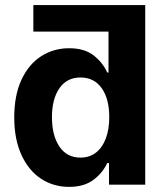

<svg xmlns="http://www.w3.org/2000/svg" viewBox="-20 -727 651 756"><path d="M551.8 -707V0H409.2V-85H402.3Q383.8 -45.4 347.2 -18.3Q310.5 8.8 252 8.8Q190.4 8.8 141.6 -23.2Q92.8 -55.2 64.5 -116.9Q36.1 -178.7 36.1 -264.6Q36.1 -352.5 64.9 -413.8Q93.8 -475.1 142.8 -506.1Q191.9 -537.1 252 -537.1Q312 -537.1 348.1 -509.3Q384.3 -481.4 402.3 -441.4H407.2V-602.5H111.3V-707ZM296.9 -421.9Q243.2 -421.9 213.9 -379.4Q184.6 -336.9 184.6 -265.6Q184.6 -193.4 213.9 -149.9Q243.2 -106.4 296.9 -106.4Q332.5 -106.4 357.9 -126.2Q383.3 -146 396.7 -181.9Q410.2 -217.8 410.2 -265.6Q410.2 -337.9 380.4 -379.9Q350.6 -421.9 296.9 -421.9Z"/></svg>

Font: Pretendard GOV
Style: Bold
Weight: 700
Designer: Base glyphs from Inter by Rasmus Andersson; Hangeul glyphs from Noto Sans CJK(Source Han Sans) by Jang Soo-young and Kan
Foundry: Kil Hyung-jin
Version: Version 1.309